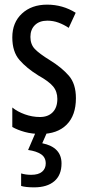

<svg xmlns="http://www.w3.org/2000/svg" viewBox="-20 -567 379 827"><path d="M307 -144Q307 -70 267 -30Q227 10 155 10Q118 10 87 1.5Q56 -7 33 -20V-104Q55 -86 87 -74.5Q119 -63 152 -63Q187 -63 207 -83.5Q227 -104 227 -141Q227 -173 208.5 -195Q190 -217 145 -242Q95 -273 64 -308.5Q33 -344 33 -406Q33 -470 74.5 -508.5Q116 -547 183 -547Q250 -547 306 -512L276 -447Q255 -461 232 -469.5Q209 -478 184 -478Q150 -478 130.5 -459Q111 -440 111 -408Q111 -376 130 -356Q149 -336 196 -307Q246 -276 276.5 -241Q307 -206 307 -144ZM245 137Q245 187 214 213.5Q183 240 127 240Q91 240 71 234V180Q91 186 114 186Q146 186 161.5 172.5Q177 159 177 137Q177 111 157 97.5Q137 84 101 79L135 0H184L162 50Q245 67 245 137Z"/></svg>

Font: Noto Sans Sinhala ExtraCondensed
Style: Regular
Weight: 400
Width: 2
Designer: Jelle Bosma - Monotype Design Team
Foundry: Monotype Imaging Inc.
Version: Version 2.006; ttfautohint (v1.8.4.7-5d5b)